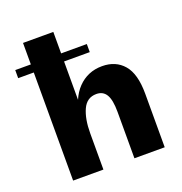

<svg xmlns="http://www.w3.org/2000/svg" viewBox="-134 -867 933 983"><g transform="rotate(-20 332.5 -375.0)"><path d="M98 -589H13V-633H98V-750H263V-633H403V-589H263V-380Q279 -418 305 -445Q331 -472 364 -486Q397 -500 437 -500Q511 -500 554 -450Q597 -400 597 -292V0H432V-253Q432 -318 414.5 -347Q397 -376 361 -376Q309 -376 286 -326Q263 -276 263 -197V0H98Z"/></g></svg>

Font: Moderustic
Style: Bold
Weight: 700
Designer: Tural Alisoy
Foundry: TAFT Foundry
Version: Version 2.120